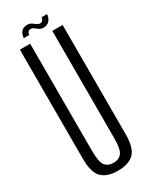

<svg xmlns="http://www.w3.org/2000/svg" viewBox="-199 -798 670 848"><g transform="rotate(-30 136.0 -374.5)"><path d="M133 5Q188.5 5 215.2 -21.8Q242 -48.5 242 -118.5V-675H189.5V-127Q189.5 -72 175.2 -53.5Q161 -35 133 -35Q105 -35 90.8 -53.5Q76.5 -72 76.5 -127V-675H24V-118.5Q24 -48.5 51 -21.8Q78 5 133 5ZM163.5 -706.5Q173.5 -706.5 180.5 -709.5Q187.5 -712.5 192.2 -717.2Q197 -722 200 -727.5Q203 -733 204.8 -739.5Q206.5 -746 206 -751H178.5Q178.5 -747 176.5 -742Q174.5 -737 170.2 -733.8Q166 -730.5 160 -730.5Q153 -730.5 147.2 -734Q141.5 -737.5 135.8 -742.2Q130 -747 123.2 -750.5Q116.5 -754 107 -754Q98 -754 90.8 -751.5Q83.5 -749 78.5 -744.5Q73.5 -740 70.5 -734Q67.5 -728 66 -722.2Q64.5 -716.5 64 -710.5H92Q92.5 -715 94.5 -720Q96.5 -725 100.8 -727.8Q105 -730.5 111.5 -730.5Q117.5 -730.5 123 -727Q128.5 -723.5 134.2 -718.8Q140 -714 146.8 -710.2Q153.5 -706.5 163.5 -706.5Z"/></g></svg>

Font: Anybody ExtraCondensed Light
Style: Regular
Weight: 300
Width: 2
Version: Version 1.113;gftools[0.9.25]